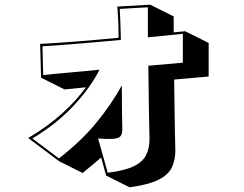

<svg xmlns="http://www.w3.org/2000/svg" viewBox="-20 -695 1040 818"><path d="M727 -53Q727 -13 712 18.5Q697 50 655 71Q613 92 532 103L432 53L411 -24Q392 -8 372.5 8.5Q353 25 332 42L232 -8L100 -107Q183 -156 244 -211Q305 -266 346 -323L255 -314L155 -364L151 -508Q212 -511 301.5 -518Q391 -525 485 -534V-552Q485 -581 483.5 -609Q482 -637 480 -667L620 -675L720 -625V-557L769 -562L869 -512V-369L722 -356Q723 -300 723.5 -244.5Q724 -189 725 -140.5Q726 -92 727 -57ZM617 -107Q616 -143 615 -193Q614 -243 613.5 -300.5Q613 -358 612 -415L759 -428V-551Q730 -548 691.5 -544Q653 -540 610 -536V-664L490 -657Q492 -629 493 -594.5Q494 -560 495 -525Q431 -519 368.5 -513.5Q306 -508 252 -504Q198 -500 161 -498L164 -375Q207 -380 270.5 -385.5Q334 -391 404 -398Q365 -321 293 -244Q221 -167 118 -105L231 -20Q326 -94 389.5 -171Q453 -248 499 -331Q499 -282 499.5 -235.5Q500 -189 501 -145V-142Q501 -120 490 -111.5Q479 -103 447 -103Q437 -103 425 -103.5Q413 -104 398 -105L439 41Q512 32 550.5 13Q589 -6 603 -35.5Q617 -65 617 -103Z"/></svg>

Font: Rampart One
Style: Regular
Weight: 400
Designer: Fontworks Inc.
Foundry: Fontworks Inc.
Version: Version 1.100